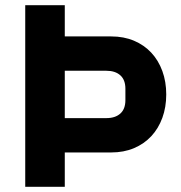

<svg xmlns="http://www.w3.org/2000/svg" viewBox="-20 -718 696 738"><path d="M77 0V-698H229V-578H407Q456 -578 495 -561.5Q534 -545 561.5 -515.5Q589 -486 604 -445Q619 -404 619 -355Q619 -306 604 -265Q589 -224 561.5 -194.5Q534 -165 495 -148.5Q456 -132 407 -132H229V0ZM229 -264H389Q423 -264 442.5 -281.5Q462 -299 462 -333V-377Q462 -411 442.5 -428.5Q423 -446 389 -446H229Z"/></svg>

Font: IBM Plex Thai
Style: Bold
Weight: 700
Designer: Mike Abbink, Paul van der Laan, Pieter van Rosmalen, Ben Mitchell, Mark Frömberg
Foundry: Bold Monday
Version: Version 1.0